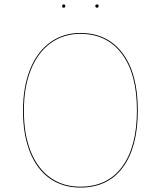

<svg xmlns="http://www.w3.org/2000/svg" viewBox="-20 -839 727 868"><path d="M603 -340Q603 -174 535.5 -82.5Q468 9 343 9Q264 9 205.5 -32Q147 -73 115.5 -151.5Q84 -230 84 -338Q84 -446 116 -525.5Q148 -605 207 -647.5Q266 -690 343 -690Q465 -690 534 -598.5Q603 -507 603 -340ZM88 -338Q88 -231 119 -154Q150 -77 207.5 -36Q265 5 343 5Q466 5 532.5 -85.5Q599 -176 599 -340Q599 -505 531 -595.5Q463 -686 343 -686Q267 -686 209 -644Q151 -602 119.5 -523.5Q88 -445 88 -338ZM275 -812Q275 -804 268 -804Q261 -804 261 -812Q261 -819 268 -819Q275 -819 275 -812ZM426 -812Q426 -809 424 -806.5Q422 -804 419 -804Q415 -804 413 -806.5Q411 -809 411 -812Q411 -819 419 -819Q426 -819 426 -812Z"/></svg>

Font: FiraGO Four
Style: Regular
Weight: 100
Designer: bBox Type
Foundry: bBox Type GmbH
Version: Version 1.001